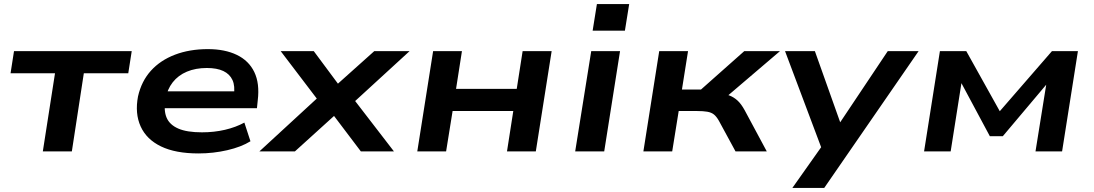

<svg xmlns="http://www.w3.org/2000/svg" viewBox="-20 -746 5388 946"><path d="M191 0 251 -385H32L49 -494H629L612 -385H393L334 0Z M958 10Q845 10 773.5 -24.5Q702 -59 673 -123Q644 -187 660 -271Q677 -346 723.5 -397.5Q770 -449 842 -476.5Q914 -504 1004 -504Q1088 -504 1147 -475.5Q1206 -447 1233 -391Q1260 -335 1250 -252L1246 -213H765L777 -296H1158L1132 -276Q1139 -322 1125.5 -351.5Q1112 -381 1080.5 -396Q1049 -411 999 -411Q944 -411 901 -393Q858 -375 831 -340.5Q804 -306 795 -257V-252Q786 -201 801 -166Q816 -131 858.5 -112.5Q901 -94 975 -94Q1035 -94 1088.5 -106.5Q1142 -119 1184 -142L1214 -50Q1169 -22 1100 -6Q1031 10 958 10Z M1258 0 1573 -290V-218L1363 -494H1526L1659 -315H1624L1824 -494H1998L1698 -219L1700 -287L1921 0H1758L1612 -193H1646L1433 0Z M2036 0 2114 -494H2256L2227 -308H2526L2555 -494H2698L2620 0H2478L2509 -199H2210L2178 0Z M2900 -595 2921 -726H3080L3059 -595ZM2814 0 2893 -494H3035L2957 0Z M3150 0 3228 -494H3370L3340 -305H3434L3647 -494H3823L3530 -244L3518 -287Q3552 -284 3574 -275.5Q3596 -267 3614 -250.5Q3632 -234 3649 -203L3758 0H3604L3522 -151Q3510 -172 3497.5 -182Q3485 -192 3465 -195.5Q3445 -199 3414 -199H3324L3292 0Z M3884 180 4036 -35 4043 25 3848 -494H3995L4127 -123H4106L4354 -494H4506L4041 180Z M4533 0 4611 -494H4741L4906 -198L5163 -494H5291L5213 0H5082L5139 -355H5157L4921 -75H4857L4707 -355H4720L4664 0Z"/></svg>

Font: Nunito Sans 10pt Expanded
Style: Bold Italic
Weight: 700
Width: 7
Italic angle: -9°
Designer: Vernon Adams
Foundry: Vernon Adams
Version: Version 3.101;gftools[0.9.27]